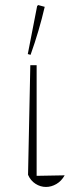

<svg xmlns="http://www.w3.org/2000/svg" viewBox="-20 -736 288 760"><path d="M91 -44 100 -478H125V-40L236 -42Q223 -19 203 -7.5Q183 4 162 4Q140 4 120.5 -8.5Q101 -21 91 -44ZM101 -519 90 -522 127 -712 131 -716 157 -709Q135 -614 101 -519Z"/></svg>

Font: Piazzolla Thin
Style: Regular
Weight: 100
Designer: Juan Pablo del Peral
Foundry: Huerta Tipografica
Version: Version 1.330